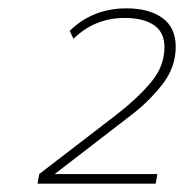

<svg xmlns="http://www.w3.org/2000/svg" viewBox="-20 -754 441 460"><path d="M74 -337 260 -480Q309 -518 341.5 -556.5Q374 -595 374 -641Q374 -677 348.5 -694Q323 -711 279 -711Q207 -711 156 -661L147 -680Q202 -734 283 -734Q337 -734 369 -711Q401 -688 401 -642Q401 -592 368 -550.5Q335 -509 294 -478L111 -337H357L353 -314H70Z"/></svg>

Font: KoHo ExtraLight
Style: Italic
Weight: 275
Italic angle: -10°
Version: Version 1.000; ttfautohint (v1.6)